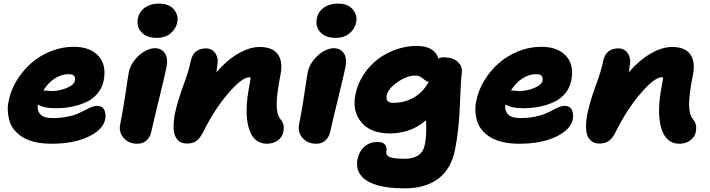

<svg xmlns="http://www.w3.org/2000/svg" viewBox="-20 -783 3915 1059"><path d="M265.1 9.8Q216.3 9.8 176.3 1Q136.2 -7.8 109.1 -23.9Q82 -40 62.3 -62.3Q42.5 -84.5 33.9 -111.1Q25.4 -137.7 23.2 -168Q21 -198.2 28.8 -230Q39.6 -285.2 71.5 -338.1Q103.5 -391.1 149.7 -432.6Q195.8 -474.1 258.1 -499.5Q320.3 -524.9 386.2 -524.9Q477.1 -524.9 522.9 -474.6Q568.8 -424.3 551.8 -338.9Q543.5 -297.4 517.3 -266.6Q491.2 -235.8 453.4 -219Q415.5 -202.1 374 -194.1Q332.5 -186 286.1 -186Q220.7 -186 189 -207Q183.1 -174.3 202.1 -153.1Q221.2 -131.8 270 -131.8Q312.5 -131.8 348.4 -138.7Q384.3 -145.5 407.2 -155.5Q430.2 -165.5 449 -175.5Q467.8 -185.5 484.1 -192.4Q500.5 -199.2 514.2 -199.2Q543.9 -199.2 554.9 -177.2Q565.9 -155.3 560.1 -125Q548.3 -66.9 466.8 -28.6Q385.3 9.8 265.1 9.8ZM358.9 -374Q318.8 -374 281.7 -349.9Q244.6 -325.7 219.2 -284.2Q258.3 -280.8 262.2 -280.8Q306.2 -280.8 347.2 -297.4Q388.2 -314 393.1 -337.9Q396 -356.4 387.9 -365.2Q379.9 -374 358.9 -374Z M843.8 -574.2Q789.1 -574.2 760.3 -605.2Q731.4 -636.2 740.7 -681.2Q749 -720.7 780.5 -741.9Q812 -763.2 856.9 -763.2Q912.1 -763.2 938.7 -731.4Q965.3 -699.7 958 -662.1Q951.7 -626 922.4 -600.1Q893.1 -574.2 843.8 -574.2ZM737.8 9.8Q689.5 9.8 661.6 -22.5Q633.8 -54.7 643.1 -98.1Q661.1 -188.5 673.1 -272.5Q685.1 -356.4 690.9 -386.2Q697.8 -419.4 721.4 -450.2Q745.1 -481 775.9 -499Q806.6 -517.1 834 -517.1Q870.1 -517.1 888.9 -490.2Q907.7 -463.4 898.9 -415Q892.6 -381.3 857.4 -237.5Q822.3 -93.8 815.9 -62Q809.1 -27.8 789.1 -9Q769 9.8 737.8 9.8Z M1452.1 9.8Q1377.4 9.8 1351.8 -78.1Q1326.2 -166 1356.9 -318.8Q1361.8 -342.3 1361.8 -356Q1359.9 -356.9 1355 -356.9Q1315.4 -356.9 1239.5 -269Q1163.6 -181.2 1103 -59.1Q1083.5 -20 1063.2 -5.6Q1043 8.8 1011.2 8.8Q978 8.8 959.2 -12Q940.4 -32.7 938 -68.1Q935.5 -103.5 943.8 -150.9Q958 -221.2 990.2 -308.1Q1022.5 -395 1032.2 -446.8Q1046.9 -516.1 1116.2 -516.1Q1149.9 -516.1 1168.7 -487.8Q1187.5 -459.5 1177.2 -412.1Q1175.8 -396.5 1172.9 -383.8Q1232.4 -452.6 1295.2 -488.3Q1357.9 -523.9 1411.1 -523.9Q1484.4 -523.9 1512.9 -482.9Q1541.5 -441.9 1526.9 -370.1Q1505.9 -263.2 1505.9 -207.8Q1505.9 -152.3 1525.9 -127Q1539.1 -110.8 1543 -96.2Q1546.9 -81.5 1543 -55.2Q1537.1 -26.4 1512 -8.3Q1486.8 9.8 1452.1 9.8Z M1830.6 -574.2Q1775.9 -574.2 1747.1 -605.2Q1718.3 -636.2 1727.5 -681.2Q1735.8 -720.7 1767.3 -741.9Q1798.8 -763.2 1843.8 -763.2Q1898.9 -763.2 1925.5 -731.4Q1952.1 -699.7 1944.8 -662.1Q1938.5 -626 1909.2 -600.1Q1879.9 -574.2 1830.6 -574.2ZM1724.6 9.8Q1676.3 9.8 1648.4 -22.5Q1620.6 -54.7 1629.9 -98.1Q1647.9 -188.5 1659.9 -272.5Q1671.9 -356.4 1677.7 -386.2Q1684.6 -419.4 1708.3 -450.2Q1731.9 -481 1762.7 -499Q1793.5 -517.1 1820.8 -517.1Q1856.9 -517.1 1875.7 -490.2Q1894.5 -463.4 1885.7 -415Q1879.4 -381.3 1844.2 -237.5Q1809.1 -93.8 1802.7 -62Q1795.9 -27.8 1775.9 -9Q1755.9 9.8 1724.6 9.8Z M2212.4 255.9Q2166.5 255.9 2128.2 251.5Q2089.8 247.1 2063 239Q2036.1 231 2015.6 220.7Q1995.1 210.4 1982.7 197.8Q1970.2 185.1 1962.2 172.1Q1954.1 159.2 1951.7 145Q1949.2 130.9 1949.2 119.1Q1949.2 107.4 1951.7 95.2Q1960.9 51.3 1990.2 25.6Q2019.5 0 2060.5 0Q2092.3 0 2104 14.9Q2115.7 29.8 2111.3 50.8Q2109.4 60.5 2111.8 67.4Q2114.3 74.2 2124 80.3Q2133.8 86.4 2155.5 89.6Q2177.2 92.8 2211.4 92.8Q2307.6 92.8 2322.8 16.1Q2330.1 -19 2330.8 -55.4Q2331.5 -91.8 2329.6 -120.1Q2286.6 -81.5 2234.6 -64.2Q2182.6 -46.9 2133.8 -46.9Q2025.9 -46.9 1973.9 -107.4Q1921.9 -168 1940.4 -262.2Q1952.6 -321.8 1986.1 -372.6Q2019.5 -423.3 2065.4 -457.5Q2111.3 -491.7 2166.5 -510.7Q2221.7 -529.8 2277.3 -529.8Q2376.5 -529.8 2398.4 -460Q2408.2 -466.8 2427.7 -466.8Q2478 -466.8 2504.6 -441.9Q2531.2 -417 2527.3 -384.8Q2521.5 -335.9 2516.4 -199.7Q2511.2 -63.5 2489.7 43Q2468.3 149.4 2397.5 202.6Q2326.7 255.9 2212.4 255.9ZM2112.8 -255.9Q2105.5 -215.8 2149.4 -215.8Q2211.9 -215.8 2263.4 -245.8Q2314.9 -275.9 2344.7 -332Q2333 -333 2322.8 -341.8Q2312.5 -350.6 2300.3 -358.4Q2288.1 -366.2 2269.5 -366.2Q2224.1 -366.2 2172.1 -329.8Q2120.1 -293.5 2112.8 -255.9Z M2844.2 9.8Q2795.4 9.8 2755.4 1Q2715.3 -7.8 2688.2 -23.9Q2661.1 -40 2641.4 -62.3Q2621.6 -84.5 2613 -111.1Q2604.5 -137.7 2602.3 -168Q2600.1 -198.2 2607.9 -230Q2618.7 -285.2 2650.6 -338.1Q2682.6 -391.1 2728.8 -432.6Q2774.9 -474.1 2837.2 -499.5Q2899.4 -524.9 2965.3 -524.9Q3056.2 -524.9 3102.1 -474.6Q3147.9 -424.3 3130.9 -338.9Q3122.6 -297.4 3096.4 -266.6Q3070.3 -235.8 3032.5 -219Q2994.6 -202.1 2953.1 -194.1Q2911.6 -186 2865.2 -186Q2799.8 -186 2768.1 -207Q2762.2 -174.3 2781.2 -153.1Q2800.3 -131.8 2849.1 -131.8Q2891.6 -131.8 2927.5 -138.7Q2963.4 -145.5 2986.3 -155.5Q3009.3 -165.5 3028.1 -175.5Q3046.9 -185.5 3063.2 -192.4Q3079.6 -199.2 3093.3 -199.2Q3123 -199.2 3134 -177.2Q3145 -155.3 3139.2 -125Q3127.4 -66.9 3045.9 -28.6Q2964.4 9.8 2844.2 9.8ZM2938 -374Q2897.9 -374 2860.8 -349.9Q2823.7 -325.7 2798.3 -284.2Q2837.4 -280.8 2841.3 -280.8Q2885.3 -280.8 2926.3 -297.4Q2967.3 -314 2972.2 -337.9Q2975.1 -356.4 2967 -365.2Q2959 -374 2938 -374Z M3727.1 9.8Q3652.3 9.8 3626.7 -78.1Q3601.1 -166 3631.8 -318.8Q3636.7 -342.3 3636.7 -356Q3634.8 -356.9 3629.9 -356.9Q3590.3 -356.9 3514.4 -269Q3438.5 -181.2 3377.9 -59.1Q3358.4 -20 3338.1 -5.6Q3317.9 8.8 3286.1 8.8Q3252.9 8.8 3234.1 -12Q3215.3 -32.7 3212.9 -68.1Q3210.4 -103.5 3218.8 -150.9Q3232.9 -221.2 3265.1 -308.1Q3297.4 -395 3307.1 -446.8Q3321.8 -516.1 3391.1 -516.1Q3424.8 -516.1 3443.6 -487.8Q3462.4 -459.5 3452.1 -412.1Q3450.7 -396.5 3447.8 -383.8Q3507.3 -452.6 3570.1 -488.3Q3632.8 -523.9 3686 -523.9Q3759.3 -523.9 3787.8 -482.9Q3816.4 -441.9 3801.8 -370.1Q3780.8 -263.2 3780.8 -207.8Q3780.8 -152.3 3800.8 -127Q3814 -110.8 3817.9 -96.2Q3821.8 -81.5 3817.9 -55.2Q3812 -26.4 3786.9 -8.3Q3761.7 9.8 3727.1 9.8Z"/></svg>

Font: Shantell Sans Normal
Style: Italic
Weight: 800
Italic angle: -11.31°
Designer: Stephen Nixon, Anya Danilova, Shantell Martin
Foundry: Arrow Type
Version: Version 1.006;[559af2be0]